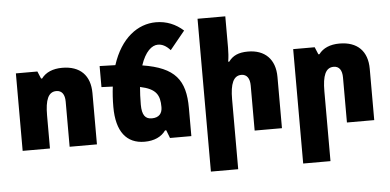

<svg xmlns="http://www.w3.org/2000/svg" viewBox="-61 -886 2545 1254"><g transform="rotate(-5 1211.5 -259.5)"><path d="M60 0H239V-217C239 -318 260 -370 313 -370C350 -370 368 -342 368 -296V0H547V-336C547 -452 482 -518 364 -518C303 -518 256 -498 228 -460H221L201 -508H60Z M1166 -184C1166 -368 1100 -454 887 -488C916 -576 960 -614 1000 -614C1027 -614 1053 -602 1081 -571L1179 -691C1129 -736 1069 -761 1000 -761C881 -761 768 -679 712 -505C680 -506 646 -507 609 -508V-370C636 -369 660 -368 683 -367C678 -327 675 -282 675 -234C675 -72 741 10 859 10C922 10 970 -12 998 -52H1006L1026 0H1166ZM855 -234C855 -277 857 -315 860 -349C965 -327 988 -285 988 -206C988 -166 968 -138 919 -138C877 -138 855 -164 855 -234Z M1455 -760H1273V242H1452V-216C1452 -318 1474 -370 1526 -370C1562 -370 1581 -342 1581 -295V0H1760V-336C1760 -452 1693 -518 1582 -518C1520 -518 1482 -500 1455 -463H1448C1453 -492 1455 -525 1455 -554Z M1878 242H2057V-216C2057 -318 2078 -370 2131 -370C2168 -370 2186 -342 2186 -295V0H2365V-336C2365 -452 2300 -518 2182 -518C2121 -518 2074 -498 2046 -460H2039L2019 -508H1878Z"/></g></svg>

Font: Noto Sans Armenian SemiCondensed Black
Style: Regular
Weight: 900
Width: 4
Designer: Monotype Design Team
Foundry: Monotype Imaging Inc.
Version: Version 2.008